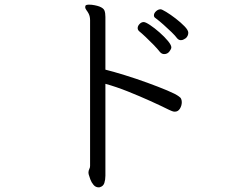

<svg xmlns="http://www.w3.org/2000/svg" viewBox="-20 -746 1040 827"><path d="M368 -659Q368 -675 362 -687Q358 -695 352.5 -702Q347 -709 347 -716Q347 -719 348 -721Q350 -726 364 -726Q375 -726 387.5 -723.5Q400 -721 408 -718Q426 -711 430 -700.5Q434 -690 434 -673V-446Q470 -437 518.5 -422Q567 -407 615 -389.5Q663 -372 700 -356.5Q737 -341 750 -331Q758 -326 760.5 -319.5Q763 -313 763 -306Q763 -291 755 -278Q747 -265 733 -265Q726 -265 719.5 -268Q713 -271 708 -273Q674 -290 627.5 -311Q581 -332 531 -352Q481 -372 434 -385V11Q434 28 429.5 42Q425 56 411 60Q409 61 405 61Q392 61 383 50.5Q374 40 369 26.5Q364 13 362 5Q361 2 361 -2Q361 -11 364.5 -17.5Q368 -24 368 -31ZM781 -582Q778 -580 772 -576.5Q766 -573 759 -573Q750 -573 743 -581Q735 -592 719 -607.5Q703 -623 684.5 -639.5Q666 -656 650 -668Q643 -672 643 -680Q643 -689 652 -697.5Q661 -706 672 -706Q677 -706 696 -694.5Q715 -683 737 -666Q759 -649 775 -632.5Q791 -616 791 -605Q791 -592 781 -582ZM718 -542Q718 -535 709.5 -524Q701 -513 687 -513Q677 -513 669 -522Q659 -535 641.5 -553Q624 -571 607 -587Q590 -603 580 -611Q573 -617 573 -625Q573 -634 581 -642.5Q589 -651 599 -651Q607 -651 626.5 -638Q646 -625 667 -606.5Q688 -588 703 -570Q718 -552 718 -542Z"/></svg>

Font: Moon Stars Kai T
Style: Regular
Weight: 400
Designer: GuiWonder
Version: Version 1.101